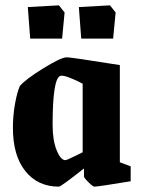

<svg xmlns="http://www.w3.org/2000/svg" viewBox="-20 -680 522 711"><path d="M91.8 -537.1 83 -653.8 198.2 -660.2 219.2 -633.8 210 -537.1ZM280.8 -537.1 272 -653.8 387.2 -660.2 408.2 -633.8 398.9 -537.1ZM198.2 11.2Q120.1 11.2 74 -46.1Q27.8 -103.5 27.8 -207Q27.8 -251.5 35.4 -294.4Q43 -337.4 53.2 -360.8Q72.3 -384.8 139.2 -426.3Q206.1 -467.8 227.1 -467.8Q243.7 -467.8 423.8 -439V-79.1L463.9 -64V-8.8Q343.3 11.2 329.1 11.2Q324.2 11.2 307.6 -5.1Q291 -21.5 291 -26.9V-56.2Q205.6 11.2 198.2 11.2ZM222.2 -86.9Q225.1 -86.9 237.1 -92.3Q249 -97.7 267.6 -106.9L286.1 -116.2V-370.1Q263.7 -382.3 237.8 -392.3Q211.9 -402.3 203.1 -398.9Q174.8 -388.2 174.8 -217.8Q174.8 -160.6 189.7 -123.8Q204.6 -86.9 222.2 -86.9Z"/></svg>

Font: Grenze
Style: Bold
Weight: 700
Designer: Renata Polastri
Foundry: Omnibus-Type
Version: Version 1.002;PS 001.002;hotconv 1.0.88;makeotf.lib2.5.64775